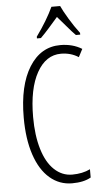

<svg xmlns="http://www.w3.org/2000/svg" viewBox="-62 -969 544 1017"><g transform="rotate(-5 210.0 -460.5)"><path d="M367.7 -771Q347.2 -791.5 323.2 -820.3L275.9 -875Q262.7 -859.9 227.1 -819.3Q202.1 -791 181.6 -771H160.6V-780.3Q219.7 -862.3 251.5 -931.2H297.9Q308.1 -907.7 336.4 -860.4Q361.3 -818.8 390.6 -780.3V-771ZM279.8 -679.2Q199.7 -679.2 151.9 -593.8Q104 -508.3 104 -357.9Q104 -259.8 126 -187Q147.9 -113.8 189 -75.2Q230.5 -36.1 284.2 -36.1Q338.9 -36.1 379.9 -56.2V-12.2Q341.8 9.8 279.8 9.8Q212.4 9.8 161.1 -34.2Q109.9 -78.1 82 -161.6Q54.2 -245.1 54.2 -358.9Q54.2 -529.8 115.2 -627.4Q176.3 -725.1 280.8 -725.1Q345.7 -725.1 395 -694.8L373 -652.8Q332 -679.2 279.8 -679.2Z"/></g></svg>

Font: Germano
Style: Regular
Weight: 300
Width: 3
Foundry: Ascender Corporation
Version: Version 1.10; ttfautohint (v1.5)